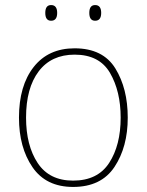

<svg xmlns="http://www.w3.org/2000/svg" viewBox="-20 -729 581 759"><path d="M485 -264Q485 -379 436 -458.5Q387 -538 275 -538Q171 -538 113 -464Q55 -390 55 -264Q55 -146 108.5 -68Q162 10 269 10Q380 10 432.5 -69Q485 -148 485 -264ZM83 -264Q83 -381 133 -447Q183 -513 275 -513Q373 -513 415 -440.5Q457 -368 457 -264Q457 -155 411.5 -85Q366 -15 269 -15Q175 -15 129 -84.5Q83 -154 83 -264ZM333 -678Q333 -647 356 -647Q380 -647 380 -678Q380 -709 356 -709Q333 -709 333 -678ZM159 -678Q159 -647 182 -647Q206 -647 206 -678Q206 -709 182 -709Q159 -709 159 -678Z"/></svg>

Font: Noto Sans Display Thin
Style: Regular
Weight: 250
Designer: Monotype Design Team
Foundry: Monotype Imaging Inc.
Version: Version 1.900